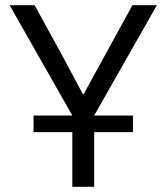

<svg xmlns="http://www.w3.org/2000/svg" viewBox="-20 -718 640 738"><path d="M258 -274 17 -698H113L213 -516L298 -357H302L489 -698H583L342 -274H491V-210H342V0H258V-210H109V-274Z"/></svg>

Font: IBM Plaex Mono
Style: Regular
Weight: 400
Designer: Mike Abbink, Paul van der Laan, Pieter van Rosmalen
Foundry: Bold Monday
Version: Version 2.003